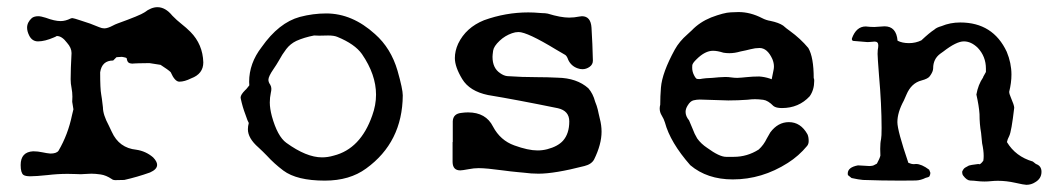

<svg xmlns="http://www.w3.org/2000/svg" viewBox="-20 -489 2970 540"><path d="M304.7 17.6Q297.9 17.6 294.4 14.6Q278.3 3.9 263.4 1.7Q248.5 -0.5 236.8 -0.5Q229.5 -0.5 221.9 0.2Q214.4 1 207 1Q199.7 1 192.9 0.5L170.4 0Q142.1 0 113.8 3.4Q81.1 6.8 65.4 6.8Q51.3 6.8 45.9 2.9Q38.1 -2.9 38.1 -24.9Q38.1 -61.5 73.2 -63.5Q86.4 -63.5 100.1 -60.5Q110.8 -58.1 121.6 -57.1Q138.7 -57.1 144.5 -64.9Q171.4 -110.8 182.6 -165.5L186.5 -181.6L183.1 -202.6L183.6 -217.3Q183.6 -229.5 181.2 -241.7Q178.7 -253.9 178.7 -266.1Q178.7 -294.4 181.2 -339.8Q181.2 -354.5 168.5 -368.7Q154.3 -387.7 140.1 -387.7H139.6Q137.7 -386.2 131.8 -383.8Q106 -372.6 86.9 -372.6Q70.3 -372.6 62 -389.2Q56.2 -400.9 56.2 -411.1Q56.2 -426.3 69.8 -438.5Q76.7 -443.4 87.4 -443.4Q95.2 -443.4 108.9 -439Q133.8 -429.7 150.4 -429.7Q164.1 -429.7 178.7 -437Q180.7 -438 184.1 -438Q187 -438 207.5 -431.2Q233.9 -423.3 258.8 -412.6Q266.6 -409.2 273.4 -409.2Q282.7 -409.2 297.4 -417Q303.7 -420.4 310.5 -422.9Q374 -445.8 386.2 -454.1Q405.3 -468.8 422.9 -468.8Q445.3 -468.8 464.8 -444.8Q477.1 -432.1 490.5 -421.6Q503.9 -411.1 515.6 -399.4Q550.3 -364.3 551.8 -313.5Q551.8 -281.2 517.6 -268.6Q499 -259.3 484.4 -259.3Q471.7 -259.3 460 -286.1Q453.6 -292.5 431.6 -306.6L400.4 -311.5Q360.4 -311 357.7 -310.5Q355 -310.1 352.5 -310.1Q348.1 -310.1 344.2 -311.5Q337.9 -313.5 336.4 -324.7Q336.4 -325.7 334 -326.7Q331.5 -327.6 328.4 -328.1Q325.2 -328.6 322.8 -329.1Q318.4 -329.1 314.5 -328.6Q310.5 -328.1 307.6 -328.1L298.3 -318.8Q266.6 -318.8 261.7 -285.6Q261.7 -238.8 264.6 -223.6Q266.1 -216.8 269.5 -187Q269.5 -166.5 286.1 -135.7L294.4 -118.2Q314.9 -72.8 363.3 -67.9Q390.1 -64 410.6 -46.4Q421.9 -34.7 421.9 -25.4Q421.9 -12.7 401.9 -3.9Q366.2 8.8 329.6 17.1Z M893.6 19Q814.9 19 776.9 -9.3Q751 -28.8 730.5 -51.3Q719.2 -63 707 -74.2Q677.2 -100.1 677.2 -125.5Q677.2 -133.8 679.7 -143.1L675.8 -151.4L670.4 -166.5Q662.1 -188 657.2 -211.4L656.7 -214.8Q656.7 -222.7 669.9 -235.8Q672.4 -237.8 674.6 -240.7Q676.8 -243.7 679.7 -247.1L681.2 -249L680.7 -258.8Q680.7 -311 715.8 -356.4Q764.2 -425.3 823.2 -441.4Q860.4 -451.2 897.5 -451.2Q970.7 -451.2 1034.7 -393.1Q1079.6 -353.5 1098.1 -290Q1112.8 -238.3 1112.8 -220.7Q1111.8 -88.9 1009.8 -15.1Q963.4 19 893.6 19ZM885.7 -46.4Q901.9 -46.4 918.5 -51.3Q994.1 -70.3 1026.9 -164.1Q1037.6 -193.4 1037.6 -222.7Q1037.6 -279.3 998 -336.9Q978 -365.2 928.7 -385.3Q919.4 -389.2 902.8 -389.2L877.9 -388.7Q867.7 -388.7 863.3 -389.2Q835.4 -383.8 813.5 -374Q796.4 -365.7 785.2 -351.1Q773.9 -336.4 764.2 -318.4Q757.8 -307.1 749 -294.4Q734.9 -273.9 734.9 -264.6Q734.9 -257.8 740.2 -250.5Q743.2 -245.1 743.2 -239.3Q743.2 -233.9 741.7 -228Q738.8 -214.4 738.8 -200.7Q738.8 -184.1 744.6 -162.1Q760.3 -105.5 785.2 -87.4Q841.8 -46.4 885.7 -46.4Z M1494.6 -0.5Q1474.1 -0.5 1452.6 -3.4Q1444.8 -4.4 1436.5 -4.9Q1415.5 -6.8 1394 -9.8Q1347.7 -16.1 1326.2 -16.1Q1312.5 -16.1 1298.3 -13.2Q1279.8 -9.8 1274.4 -9.8Q1253.4 -9.8 1252.9 -33.2V-89.4H1253.4V-147.9Q1254.4 -168.9 1276.9 -171.4Q1287.1 -172.9 1296.4 -172.9Q1346.7 -172.9 1366.7 -132.8Q1387.2 -94.2 1426.3 -80.1Q1465.3 -65.9 1491.7 -65.9Q1505.9 -65.9 1519 -69.3Q1548.8 -77.1 1563.5 -93.3Q1581.1 -113.3 1581.1 -147.5Q1581.1 -177.2 1549.3 -184.6Q1432.6 -208.5 1352.5 -221.7Q1300.8 -232.4 1280 -266.6Q1259.3 -300.8 1259.3 -325.7Q1259.3 -345.7 1268.6 -366.2Q1290.5 -411.6 1341.3 -432.1Q1402.3 -454.1 1465.8 -454.1Q1481.4 -454.1 1497.6 -452.6L1505.4 -452.1Q1513.2 -452.1 1520.5 -450.7Q1557.1 -439.5 1580.6 -439.5Q1594.7 -439.5 1608.9 -442.4L1616.7 -443.4Q1641.6 -443.4 1643.6 -411.1Q1646.5 -364.7 1647.5 -318.4Q1647.5 -307.6 1638.2 -301Q1628.9 -294.4 1618.2 -294.4Q1611.3 -294.4 1604.5 -296.9Q1586.4 -303.2 1578.1 -320.8Q1578.1 -321.8 1577.6 -322.3Q1574.2 -331.5 1569.8 -334.5L1543.9 -349.6Q1462.9 -398.9 1438.5 -398.9Q1429.2 -398.9 1419.9 -395.5Q1400.4 -388.7 1385.3 -374.5Q1368.7 -358.9 1366.9 -346.4Q1365.2 -334 1365.2 -329.1Q1365.2 -297.4 1386.7 -283.2Q1397 -275.9 1406.7 -274.9Q1448.2 -272 1489.7 -272Q1519 -272 1548.3 -270.5Q1602.5 -269.5 1634.8 -240.7Q1647.9 -225.6 1653.8 -203.1L1658.2 -191.4Q1661.6 -180.7 1663.6 -169.9L1667 -155.3Q1671.9 -136.7 1671.9 -118.7Q1671.9 -83 1650.9 -40.5Q1643.6 -26.9 1623.5 -22Q1540 -0.5 1494.6 -0.5Z M2150.4 -266.1 2155.8 -293Q2156.7 -297.4 2156.7 -302.2Q2156.7 -312 2152.3 -322.8Q2138.2 -354 2116.2 -354Q2104 -354 2091.1 -350.6Q2078.1 -347.2 2062.5 -344.2Q2046.4 -339.4 2031.2 -339.4Q2022.9 -339.4 2014.6 -340.8Q1997.6 -346.2 1985.4 -346.2Q1962.9 -346.2 1939 -322.3Q1927.2 -311 1927 -304.9Q1926.8 -298.8 1926.8 -298.3Q1926.8 -287.6 1931.9 -277.6Q1937 -267.6 1940.4 -267.1Q1943.8 -266.6 1946.3 -266.6Q1950.2 -266.6 1955.6 -267.8Q1960.9 -269 1983.9 -270Q2001.5 -272 2020 -272.5Q2028.8 -272.5 2037.1 -271.2Q2045.4 -270 2053.7 -270Q2065.9 -270.5 2079.1 -272Q2096.7 -273.9 2115.2 -273.9Q2130.4 -272.9 2145 -268.1ZM2041 15.6Q1968.8 15.6 1921.4 -24.4Q1865.2 -88.4 1850.1 -144.5Q1847.2 -154.3 1841.3 -163.8Q1835.4 -173.3 1835.4 -183.6Q1835.4 -189 1836.9 -194.3Q1836.9 -218.3 1838.9 -242.7Q1842.3 -284.7 1877.9 -349.6Q1890.6 -372.6 1913.1 -392.1L1925.8 -403.8Q1947.8 -426.8 1980 -439.9Q2016.1 -453.6 2035.2 -454.3Q2054.2 -455.1 2057.1 -455.1Q2090.3 -455.1 2123.5 -438Q2134.8 -432.1 2147 -430.2Q2170.4 -425.3 2182.6 -417Q2191.9 -408.7 2201.7 -401.9Q2231.4 -380.4 2253.4 -354Q2268.6 -328.1 2268.6 -268.6Q2270 -268.6 2270 -261.7Q2270 -236.3 2257.3 -218.3Q2226.6 -185.1 2179.2 -185.1Q2162.6 -185.1 2155.3 -190.9Q2140.1 -206.5 2126.7 -208.3Q2113.3 -210 2103.5 -210Q2093.3 -210 2082.5 -208.5Q2055.7 -206.5 2028.3 -206.5Q2018.1 -206.5 1948.2 -209Q1939.5 -209 1930.4 -206.8Q1921.4 -204.6 1914.1 -192.4Q1908.2 -183.1 1908.2 -174.3Q1908.2 -162.1 1918 -150.4Q1923.3 -138.7 1927.7 -127.4Q1933.1 -112.3 1940.9 -99.6Q1951.7 -84.5 1968.8 -73.2Q2003.4 -47.9 2022 -47.9H2043.9Q2081.5 -47.9 2113.8 -68.4Q2127.9 -81.1 2136.7 -99.6L2146.5 -116.7Q2168 -145.5 2198.7 -145.5Q2231.9 -145.5 2251 -111.3Q2254.4 -104 2254.4 -92.3Q2254.4 -84 2250 -78.6Q2226.6 -50.3 2195.8 -30.8Q2123 15.6 2041 15.6Z M2866.7 30.8Q2860.4 30.8 2835.4 25.1Q2810.5 19.5 2786.6 19.5Q2776.9 19.5 2767.3 20.5Q2757.8 21.5 2749 21.5Q2738.3 21.5 2728.5 20.3Q2718.8 19 2709 18.8Q2699.2 18.6 2689 4.9Q2686 1 2686 -5.9Q2689.5 -14.6 2694.6 -17.6Q2699.7 -20.5 2705.1 -23.4Q2708.5 -24.9 2731.9 -27.8Q2732.9 -26.9 2733.9 -26.9Q2738.3 -26.9 2745.6 -37.1Q2746.6 -43.5 2746.6 -50.3Q2746.6 -65.9 2742.2 -85.9L2739.3 -115.2Q2734.9 -139.6 2734.9 -168Q2733.4 -190.9 2726.1 -223.1Q2731 -251 2745.1 -271.5V-272.5L2752.9 -286.6V-295.9Q2752.9 -330.1 2730 -354.5Q2711.4 -372.6 2690.9 -372.6Q2669.9 -372.6 2633.3 -344.2L2624.5 -337.9Q2604.5 -323.2 2604.5 -296.9Q2604.5 -287.6 2595.2 -274.9Q2590.3 -267.6 2571.8 -262.7Q2543 -255.4 2529.3 -222.7Q2526.4 -215.3 2522 -206.1Q2503.9 -172.9 2503.9 -145.5Q2503.9 -121.6 2534.7 -31.2Q2543.5 -27.3 2550.3 -27.3L2556.2 -27.8Q2571.8 -27.8 2593.3 -11.7L2596.7 -2.9Q2596.7 1 2594.2 6.8Q2591.3 9.8 2583.5 11.2Q2569.8 18.1 2555.7 18.6L2513.2 19Q2460.4 19 2407.2 17.1Q2395 16.1 2375 11.7L2364.7 3.4L2364.3 -1Q2364.3 -18.6 2393.1 -23.9L2425.8 -22Q2434.6 -22.5 2437 -23.9Q2439.5 -25.4 2446.3 -28.8Q2454.1 -43 2456.1 -51.3L2455.6 -70.3Q2455.6 -87.4 2458 -97.7Q2459.5 -104.5 2459.5 -128.9Q2459.5 -194.8 2452.1 -278.3Q2448.2 -328.6 2448.2 -337.4L2448.7 -348.6Q2450.2 -356 2450.2 -361.3Q2450.2 -372.1 2439.9 -372.1Q2435.5 -372.1 2428.2 -371.1L2419.9 -370.6Q2417 -370.6 2379.4 -374Q2376 -375.5 2376 -377.4V-380.9Q2388.2 -414.6 2415 -414.6Q2427.2 -413.1 2439 -413.1L2467.8 -415Q2501 -415 2504.4 -374.5Q2517.6 -367.7 2536.6 -367.7Q2555.2 -367.7 2571.3 -375.5Q2594.2 -397 2607.9 -405.8Q2613.8 -411.6 2627.9 -415.5Q2652.3 -425.8 2680.7 -425.8Q2772.9 -425.8 2811.5 -343.3Q2824.7 -311.5 2824.7 -279.3Q2824.7 -256.3 2818.4 -231Q2818.4 -225.1 2822.8 -215.3Q2832.5 -192.9 2832.5 -186Q2824.7 -118.7 2818.4 -106.4Q2813.5 -97.2 2812 -89.4Q2836.4 -48.8 2884.8 -34.7L2893.6 -27.8Q2909.2 -22.5 2909.2 -5.9Q2909.2 13.2 2891.6 23.4Q2880.4 30.8 2866.7 30.8Z"/></svg>

Font: X Typewriter
Style: Regular
Weight: 400
Monospace: yes
Designer: GGBot
Version: 0.50